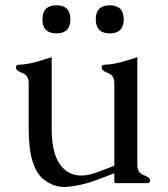

<svg xmlns="http://www.w3.org/2000/svg" viewBox="-20 -704 645 738"><path d="M250.5 -629.9Q250.5 -575.7 196.8 -575.7Q143.1 -575.7 143.1 -629.9Q143.1 -683.6 196.8 -683.6Q250.5 -683.6 250.5 -629.9ZM455.6 -629.9Q455.6 -575.7 401.9 -575.7Q348.1 -575.7 348.1 -629.9Q348.1 -683.6 401.9 -683.6Q455.6 -683.6 455.6 -629.9ZM507.8 -71.3Q507.8 -39.6 532.2 -31Q556.6 -22.5 556.6 -10.3Q556.6 0 546.4 0H427.7Q419.4 0 419.4 -6.3V-38.1Q392.6 -27.8 371.8 -19.8Q351.1 -11.7 333.5 -5.9Q288.1 9.3 240.2 14.2Q233.4 14.6 227.1 14.6Q186.5 14.6 149.9 -12.7Q90.3 -57.6 90.3 -207.5V-383.8Q90.3 -414.6 65.9 -423.3Q41.5 -432.1 41.5 -444.8Q41.5 -455.1 51.8 -455.1Q84 -456.5 115.5 -465.1Q147 -473.6 178.7 -484.4V-207.5Q178.7 -100.1 223.1 -57.1Q251.5 -29.3 292.5 -29.3Q315.9 -29.3 343.8 -38.6Q354 -42 370.6 -48.3Q387.2 -54.7 398.9 -59.1Q401.4 -60.1 407 -62Q412.6 -64 419.4 -66.9V-383.8Q419.4 -414.6 395 -423.3Q370.6 -432.1 370.6 -444.8Q370.6 -455.1 380.9 -455.1Q413.1 -456.5 444.6 -465.1Q476.1 -473.6 507.8 -484.4Z"/></svg>

Font: Caudex
Style: Regular
Weight: 400
Version: Version 1.04